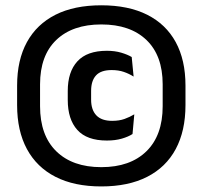

<svg xmlns="http://www.w3.org/2000/svg" viewBox="-20 -672 746 707"><path d="M353 14.5Q253.5 14.5 184.5 -20.8Q115.5 -56 79.2 -123Q43 -190 43 -285V-357Q43 -451 79.2 -517Q115.5 -583 184.5 -617.8Q253.5 -652.5 353 -652.5Q452.5 -652.5 521.8 -617.8Q591 -583 627 -517Q663 -451 663 -357V-285Q663 -190 627 -123Q591 -56 521.8 -20.8Q452.5 14.5 353 14.5ZM373.5 -154.5Q300 -154.5 264.8 -193.5Q229.5 -232.5 229.5 -304V-337Q229.5 -407.5 265 -446.2Q300.5 -485 373.5 -485Q403 -485 426.5 -478Q450 -471 465 -462L472 -390Q455.5 -400.5 436 -407.2Q416.5 -414 391 -414Q351.5 -414 333.5 -394.2Q315.5 -374.5 315.5 -337.5V-305Q315.5 -267.5 334.8 -247.2Q354 -227 393 -227Q419 -227 438.5 -234Q458 -241 474.5 -251L468 -178.5Q452.5 -168.5 428.5 -161.5Q404.5 -154.5 373.5 -154.5ZM353 -56.5Q459.5 -56.5 519.2 -115Q579 -173.5 579 -281V-361.5Q579 -467.5 519.2 -524.8Q459.5 -582 353 -582Q247 -582 187.2 -524.8Q127.5 -467.5 127.5 -361.5V-281Q127.5 -173.5 187.2 -115Q247 -56.5 353 -56.5Z"/></svg>

Font: Anek Latin Medium SemiBold
Style: Regular
Weight: 600
Version: Version 1.003